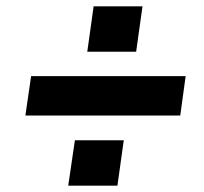

<svg xmlns="http://www.w3.org/2000/svg" viewBox="-20 -652 642 605"><path d="M370 -210 350 -67H195L216 -210ZM429 -632 409 -489H255L275 -632ZM78 -412H565L548 -288H60Z"/></svg>

Font: Pathway Extreme 28pt ExtraBold
Style: Italic
Weight: 800
Italic angle: -8°
Designer: Eduardo Rodriguez Tunni
Foundry: Eduardo Rodriguez Tunni
Version: Version 1.001;gftools[0.9.26]